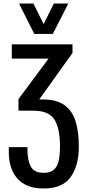

<svg xmlns="http://www.w3.org/2000/svg" viewBox="-20 -1062 496 1091"><path d="M228 9Q129 9 79.5 -46.5Q30 -102 30 -199V-226H136V-208Q136 -153 154.5 -116.5Q173 -80 228 -80Q267 -80 287 -98.5Q307 -117 314 -151Q321 -185 321 -229Q321 -333 289 -383Q257 -433 170 -433H85V-499L256 -729H47V-810H392V-761L203 -497H222Q302 -497 347 -464Q392 -431 410 -371Q428 -311 428 -229Q428 -121 381.5 -56Q335 9 228 9ZM175 -869 88 -1042H170L228 -925L286 -1042H368L280 -869Z"/></svg>

Font: Oswald
Style: Regular
Weight: 400
Designer: Vernon Adams
Foundry: Vernon Adams
Version: Version 4.103; ttfautohint (v1.8.3)